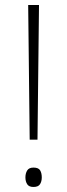

<svg xmlns="http://www.w3.org/2000/svg" viewBox="-20 -734 267 763"><path d="M98 -179 92 -714H135L129 -179ZM113 9Q95 9 88 -2Q81 -13 81 -29Q81 -45 88 -56.5Q95 -68 113 -68Q133 -68 139.5 -57Q146 -46 146 -29Q146 -13 139 -2Q132 9 113 9Z"/></svg>

Font: Noto Sans Tamil SemiCondensed ExtraLight
Style: Regular
Weight: 200
Width: 4
Designer: Jelle Bosma - Monotype Design Team
Foundry: Monotype Imaging Inc.
Version: Version 2.004; ttfautohint (v1.8.4.7-5d5b)